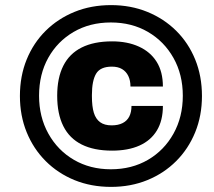

<svg xmlns="http://www.w3.org/2000/svg" viewBox="-20 -720 840 752"><path d="M415 12Q337 12 272 -14.5Q207 -41 159 -89Q111 -137 84.5 -202Q58 -267 58 -344Q58 -422 84.5 -487Q111 -552 159 -599.5Q207 -647 272 -673.5Q337 -700 415 -700Q492 -700 557 -673.5Q622 -647 670 -599.5Q718 -552 744.5 -487Q771 -422 771 -344Q771 -267 744.5 -202Q718 -137 670 -89Q622 -41 557 -14.5Q492 12 415 12ZM419 -130Q348 -130 300 -154Q252 -178 228 -226Q204 -274 204 -345Q204 -415 228 -462.5Q252 -510 300 -534Q348 -558 419 -558Q479 -558 524 -537.5Q569 -517 593.5 -478Q618 -439 618 -381H491Q491 -405 482.5 -422.5Q474 -440 458 -449.5Q442 -459 418 -459Q373 -459 356.5 -431.5Q340 -404 340 -348V-343Q340 -303 347.5 -278.5Q355 -254 372 -241.5Q389 -229 417 -229Q443 -229 460.5 -238Q478 -247 486.5 -264Q495 -281 495 -305H618Q618 -248 594.5 -209Q571 -170 526.5 -150Q482 -130 419 -130ZM414 -57Q496 -57 559.5 -94Q623 -131 659.5 -196.5Q696 -262 696 -345Q696 -428 659.5 -493Q623 -558 559.5 -595Q496 -632 414 -632Q332 -632 268.5 -595Q205 -558 169 -493.5Q133 -429 133 -345Q133 -262 169.5 -196.5Q206 -131 269.5 -94Q333 -57 414 -57Z"/></svg>

Font: Archivo SemiExpanded Black
Style: Italic
Weight: 900
Width: 6
Italic angle: -10°
Designer: Hector Gatti
Foundry: Omnibus-Type
Version: Version 2.001